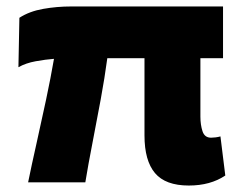

<svg xmlns="http://www.w3.org/2000/svg" viewBox="-20 -564 749 594"><path d="M564 10Q492 10 459.5 -28.5Q427 -67 427 -145V-384H312Q304 -324 291.5 -256Q279 -188 266 -121.5Q253 -55 244 0H67Q78 -54 93 -120.5Q108 -187 122.5 -255.5Q137 -324 147 -382Q121 -380 90.5 -374.5Q60 -369 37 -356L40 -509Q71 -529 113.5 -536.5Q156 -544 200 -544H670V-384H600V-203Q600 -178 606.5 -158Q613 -138 633 -138Q639 -138 647 -139Q655 -140 662 -142L677 -21Q631 10 564 10Z"/></svg>

Font: Georama Extended
Style: Bold
Weight: 700
Width: 7
Designer: Jean-Baptiste Levee
Foundry: Production Type
Version: Version 1.000